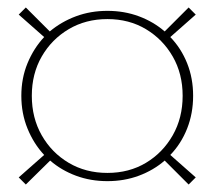

<svg xmlns="http://www.w3.org/2000/svg" viewBox="-20 -550 573 513"><path d="M267 -66Q222 -66 183 -80.5Q144 -95 114 -121L49 -57L30 -76L98 -136Q70 -166 53.5 -206.5Q37 -247 37 -294Q37 -341 53.5 -381Q70 -421 98 -451L30 -511L49 -530L113 -466Q144 -492 183 -506.5Q222 -521 267 -521Q312 -521 351 -506.5Q390 -492 420 -466L484 -530L503 -511L435 -451Q464 -421 480 -381Q496 -341 496 -294Q496 -247 480 -206.5Q464 -166 435 -136L503 -76L484 -57L420 -121Q390 -95 351 -80.5Q312 -66 267 -66ZM65 -294Q65 -235 91.5 -188.5Q118 -142 163.5 -115Q209 -88 267 -88Q325 -88 370 -115Q415 -142 441.5 -188.5Q468 -235 468 -294Q468 -353 441.5 -399Q415 -445 370 -472Q325 -499 267 -499Q209 -499 163.5 -472Q118 -445 91.5 -399Q65 -353 65 -294Z"/></svg>

Font: Rokkitt Thin
Style: Regular
Weight: 250
Version: Version 3.103